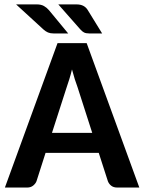

<svg xmlns="http://www.w3.org/2000/svg" viewBox="-20 -842 646 862"><path d="M2 0ZM605.5 0H506.8Q489.7 0 479.5 -8.1Q469.2 -16.1 464.4 -28.3L423.3 -155.8H184.6L144 -28.8Q140.1 -18.1 129.2 -9Q118.2 0 102.1 0H2L238.3 -648.4H369.1ZM213.4 -245.6H394L328.1 -450.7Q322.3 -465.8 315.9 -486.1Q309.6 -506.3 303.2 -530.3Q297.4 -506.3 291 -485.8Q284.7 -465.3 279.3 -450.2ZM322.3 -822.3Q342.3 -822.3 354.7 -815.4Q367.2 -808.6 374.5 -795.9L438.5 -691.9H379.9Q365.7 -691.9 357.2 -696.3Q348.6 -700.7 340.3 -710.4L241.7 -822.3ZM144.5 -822.3Q164.6 -822.3 177.5 -814.9Q190.4 -807.6 200.2 -795.9L286.1 -691.9H219.7Q205.6 -691.9 195.3 -696.3Q185.1 -700.7 175.3 -709.5L52.2 -822.3Z"/></svg>

Font: Carlito
Style: Bold
Weight: 700
Designer: Lukasz Dziedzic
Foundry: tyPoland Lukasz Dziedzic
Version: Version 1.104